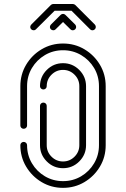

<svg xmlns="http://www.w3.org/2000/svg" viewBox="-20 -928 623 949"><path d="M291.5 0.5Q233.4 0.5 185.5 -28.1Q137.7 -56.6 109.1 -104.5Q80.6 -152.3 80.6 -210.4Q80.6 -217.3 85.4 -221.9Q90.3 -226.6 97.2 -226.6Q104 -226.6 108.9 -221.9Q113.8 -217.3 113.8 -210.4Q113.8 -161.6 137.7 -121.1Q161.6 -80.6 202.1 -56.6Q242.7 -32.7 291.5 -32.7Q340.3 -32.7 380.9 -56.6Q421.4 -80.6 445.3 -121.1Q469.2 -161.6 469.2 -210.4V-502Q469.2 -551.3 445.3 -591.6Q421.4 -631.8 380.9 -655.8Q340.3 -679.7 291.5 -679.7Q242.7 -679.7 202.1 -655.8Q161.6 -631.8 137.7 -591.6Q113.8 -551.3 113.8 -502V-307.6Q113.8 -300.8 108.9 -296.1Q104 -291.5 97.2 -291.5Q90.3 -291.5 85.4 -296.1Q80.6 -300.8 80.6 -307.6V-502Q80.6 -560.1 109.1 -607.9Q137.7 -655.8 185.5 -684.3Q233.4 -712.9 291.5 -712.9Q349.6 -712.9 397.5 -684.3Q445.3 -655.8 473.9 -607.9Q502.4 -560.1 502.4 -502V-210.4Q502.4 -152.3 473.9 -104.5Q445.3 -56.6 397.5 -28.1Q349.6 0.5 291.5 0.5ZM291.5 -96.7Q244.6 -96.7 211.2 -130.1Q177.7 -163.6 177.7 -210.4V-404.8Q177.7 -411.6 182.6 -416.3Q187.5 -420.9 194.3 -420.9Q201.2 -420.9 206.1 -416.3Q210.9 -411.6 210.9 -404.8V-210.4Q210.9 -177.2 234.6 -153.6Q258.3 -129.9 291.5 -129.9Q324.7 -129.9 348.4 -153.6Q372.1 -177.2 372.1 -210.4V-502Q372.1 -535.2 348.4 -558.8Q324.7 -582.5 291.5 -582.5Q258.3 -582.5 234.6 -558.8Q210.9 -535.2 210.9 -502Q210.9 -495.1 206.1 -490.5Q201.2 -485.8 194.3 -485.8Q187.5 -485.8 182.6 -490.5Q177.7 -495.1 177.7 -502Q177.7 -548.8 211.2 -582.3Q244.6 -615.7 291.5 -615.7Q338.4 -615.7 371.8 -582.3Q405.3 -548.8 405.3 -502V-210.4Q405.3 -163.6 371.8 -130.1Q338.4 -96.7 291.5 -96.7ZM340.3 -778.3H338.9Q333 -778.3 328.6 -782.7L291.5 -819.3L254.4 -782.7Q250 -778.3 244.1 -778.3Q236.3 -778.3 231.4 -783.2Q226.6 -788.1 226.6 -794.4Q226.6 -800.8 231.4 -806.2L279.8 -854.5Q285.2 -859.4 291.5 -859.4Q297.9 -859.4 303.2 -854.5L352.1 -806.2Q356.4 -800.8 356.4 -794.4Q356.4 -788.1 351.6 -783.2Q346.7 -778.3 340.3 -778.3ZM437.5 -778.3H436Q430.2 -778.3 425.8 -782.7L333.5 -875H250L157.2 -782.7Q152.8 -778.3 147 -778.3Q139.2 -778.3 134.3 -783.2Q129.4 -788.1 129.4 -794.4Q129.4 -800.8 134.3 -806.2L231.4 -903.3Q236.3 -908.2 243.2 -908.2H340.3Q346.7 -908.2 352.1 -903.3L449.2 -806.2Q453.6 -800.8 453.6 -794.4Q453.6 -788.1 448.7 -783.2Q443.8 -778.3 437.5 -778.3Z"/></svg>

Font: Neon Sans
Style: Regular
Weight: 400
Designer: GGBot
Version: 0.80